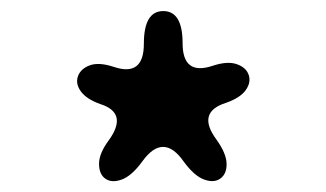

<svg xmlns="http://www.w3.org/2000/svg" viewBox="-20 -730 590 347"><path d="M388 -544Q335 -527 371 -478Q389 -453 389.5 -434.5Q390 -416 378.5 -407.5Q367 -399 349 -405.5Q331 -412 312 -438Q275 -491 237 -438Q218 -412 200 -405.5Q182 -399 170.5 -407Q159 -415 159 -434Q159 -453 177 -477Q212 -526 161 -542Q136 -551 126 -565Q116 -579 121 -592.5Q126 -606 142.5 -612Q159 -618 186 -609Q240 -591 240 -651Q240 -710 275 -710Q310 -710 310 -652Q310 -593 364 -611Q391 -620 408 -614Q425 -608 429.5 -594.5Q434 -581 424 -567Q414 -553 388 -544Z"/></svg>

Font: Syne Mono
Style: Regular
Weight: 400
Monospace: yes
Designer: Lucas Descroix
Foundry: Bonjour Monde
Version: Version 2.000; ttfautohint (v1.8.3)